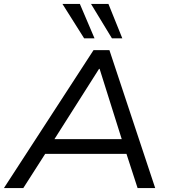

<svg xmlns="http://www.w3.org/2000/svg" viewBox="-31 -961 879 981"><path d="M-11 0 447 -705H528L762 0H672L607 -200L646 -175H165L216 -200L88 0ZM475 -609 235 -231 208 -250H626L597 -231L478 -609ZM541 -765 434 -941H523L594 -765ZM399 -765 288 -941H377L452 -765Z"/></svg>

Font: Nunito Sans 10pt SemiExpanded
Style: Italic
Weight: 400
Width: 6
Italic angle: -9°
Designer: Vernon Adams
Foundry: Vernon Adams
Version: Version 3.101;gftools[0.9.27]